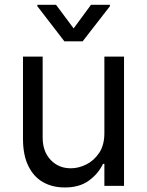

<svg xmlns="http://www.w3.org/2000/svg" viewBox="-20 -785 621 811"><path d="M420.9 -222.7V-545.9H503.9V0H420.9V-92.8H415Q395.5 -51.3 355.2 -22Q314.9 7.3 252.9 6.8Q201.7 6.8 162.1 -15.4Q122.6 -37.6 99.9 -83.5Q77.1 -129.4 77.1 -199.2V-545.9H160.2V-204.1Q160.2 -145 194.1 -109.4Q228 -73.7 280.3 -74.2Q311.5 -74.2 344 -90.1Q376.5 -106 398.7 -138.9Q420.9 -171.9 420.9 -222.7ZM216.8 -764.6 291 -665 364.3 -764.6H444.3V-758.8L329.1 -610.4H252L137.7 -758.8V-764.6Z"/></svg>

Font: GitLab Sans
Style: Regular
Weight: 400
Designer: Rasmus Andersson
Foundry: Modifications by GitLab B.V., manufactured by rsms
Version: Version 4.000;git-c8fb6b7